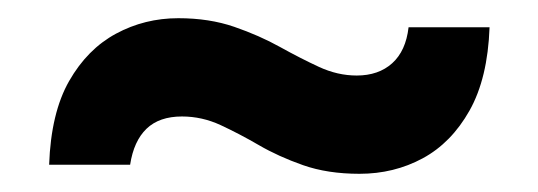

<svg xmlns="http://www.w3.org/2000/svg" viewBox="-20 -463 591 211"><path d="M375 -272Q413 -272 444.5 -289Q476 -306 496 -341.5Q516 -377 518 -433H429Q426 -407 411 -393.5Q396 -380 372 -380Q351 -380 330.5 -389.5Q310 -399 287.5 -411.5Q265 -424 237.5 -433.5Q210 -443 176 -443Q139 -443 107.5 -426Q76 -409 56 -374Q36 -339 34 -282H123Q127 -308 141 -321.5Q155 -335 180 -335Q202 -335 222.5 -325.5Q243 -316 264.5 -303.5Q286 -291 313 -281.5Q340 -272 375 -272Z"/></svg>

Font: Instrument Sans SemiCondensed
Style: Bold
Weight: 700
Width: 4
Designer: Rodrigo Fuenzalida
Foundry: fragTYPE
Version: Version 1.000;gftools[0.9.28]